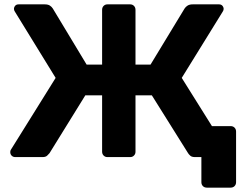

<svg xmlns="http://www.w3.org/2000/svg" viewBox="-20 -720 1117 880"><path d="M928 140Q917 140 910 133Q903 126 903 115V0H881L831 -142H1037Q1048 -142 1055 -135Q1062 -128 1062 -117V115Q1062 126 1055 133Q1048 140 1037 140ZM50 0Q40 0 33.5 -6.5Q27 -13 27 -23Q27 -30 30 -34L235 -363L48 -667Q44 -673 44 -679Q44 -687 49.5 -693.5Q55 -700 65 -700H185Q200 -700 208.5 -694.5Q217 -689 222 -681L377 -424H448V-675Q448 -686 455 -693Q462 -700 472 -700H577Q587 -700 594 -693Q601 -686 601 -675V-424H670L826 -681Q831 -689 840 -694.5Q849 -700 863 -700H984Q994 -700 999.5 -693.5Q1005 -687 1005 -679Q1005 -673 1001 -667L813 -363L1019 -34Q1022 -30 1022 -23Q1022 -13 1015.5 -6.5Q1009 0 999 0H874Q859 0 852 -6.5Q845 -13 842 -18L676 -283H601V-24Q601 -14 594 -7Q587 0 577 0H472Q462 0 455 -7Q448 -14 448 -25V-283H371L207 -18Q203 -13 196 -6.5Q189 0 175 0Z"/></svg>

Font: Rubik SemiBold
Style: Regular
Weight: 600
Designer: Hubert and Fischer
Foundry: Hubert and Fischer
Version: Version 2.300;gftools[0.9.30]